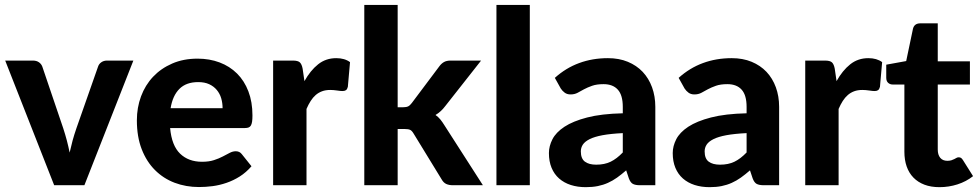

<svg xmlns="http://www.w3.org/2000/svg" viewBox="-20 -766 4048 794"><path d="M531.5 -515.5 329 0H204L1.5 -515.5H116Q131 -515.5 141 -508.5Q151 -501.5 155 -490.5L241.5 -235.5Q250 -209.5 256.5 -184.8Q263 -160 268 -135Q273.5 -160 280.2 -184.8Q287 -209.5 296 -235.5L385.5 -490.5Q389 -501.5 399 -508.5Q409 -515.5 422.5 -515.5Z M683.5 -236.5Q690 -164 724.8 -130.5Q759.5 -97 815.5 -97Q844 -97 864.8 -103.8Q885.5 -110.5 901.2 -118.8Q917 -127 929.8 -133.8Q942.5 -140.5 955 -140.5Q971 -140.5 980 -128.5L1020 -78.5Q998 -53 971.5 -36.2Q945 -19.5 916.5 -9.8Q888 0 859 3.8Q830 7.5 803 7.5Q749 7.5 702.2 -10.2Q655.5 -28 620.8 -62.8Q586 -97.5 566 -149Q546 -200.5 546 -268.5Q546 -321 563.2 -367.5Q580.5 -414 613 -448.5Q645.5 -483 692 -503.2Q738.5 -523.5 797 -523.5Q846.5 -523.5 888.2 -507.8Q930 -492 960.2 -462Q990.5 -432 1007.2 -388.2Q1024 -344.5 1024 -288.5Q1024 -273 1022.5 -263Q1021 -253 1017.5 -247Q1014 -241 1008 -238.8Q1002 -236.5 992.5 -236.5ZM900.5 -318.5Q900.5 -340 894.8 -359.5Q889 -379 876.5 -394Q864 -409 845 -417.8Q826 -426.5 799.5 -426.5Q750 -426.5 722 -398.5Q694 -370.5 685.5 -318.5Z M1239 -430.5Q1263.5 -474.5 1295.5 -500Q1327.5 -525.5 1370.5 -525.5Q1405.5 -525.5 1427.5 -509L1418.5 -407Q1416 -397 1410.8 -393.2Q1405.5 -389.5 1396.5 -389.5Q1388.5 -389.5 1373.5 -391.8Q1358.5 -394 1345.5 -394Q1326.5 -394 1311.8 -388.5Q1297 -383 1285.5 -373Q1274 -363 1264.8 -348.5Q1255.5 -334 1247.5 -315.5V0H1109.5V-515.5H1191Q1212 -515.5 1220 -508Q1228 -500.5 1231.5 -482Z M1624.5 -745.5V-322.5H1647.5Q1660.5 -322.5 1668 -326.2Q1675.5 -330 1683 -340L1797 -492Q1805.5 -503.5 1816.2 -509.5Q1827 -515.5 1843.5 -515.5H1969.5L1821.5 -327.5Q1804 -304 1781 -290.5Q1792.5 -282.5 1801 -272Q1809.5 -261.5 1817.5 -248.5L1977 0H1853Q1837 0 1825.5 -5.2Q1814 -10.5 1806.5 -24L1690.5 -213.5Q1683.5 -225.5 1676 -229Q1668.5 -232.5 1653.5 -232.5H1624.5V0H1486.5V-745.5Z M2171 -745.5V0H2033V-745.5Z M2274.5 -444Q2320 -485 2375 -505.2Q2430 -525.5 2494 -525.5Q2540 -525.5 2576.2 -510.5Q2612.5 -495.5 2637.8 -468.8Q2663 -442 2676.5 -405Q2690 -368 2690 -324V0H2627Q2607.5 0 2597.2 -5.5Q2587 -11 2580.5 -28.5L2569.5 -61.5Q2550 -44.5 2531.8 -31.5Q2513.5 -18.5 2494 -9.8Q2474.5 -1 2452.2 3.5Q2430 8 2402.5 8Q2368.5 8 2340.5 -1Q2312.5 -10 2292.2 -27.8Q2272 -45.5 2261 -72Q2250 -98.5 2250 -133Q2250 -161.5 2264.5 -190Q2279 -218.5 2314.2 -241.8Q2349.5 -265 2408.2 -280.2Q2467 -295.5 2555.5 -297.5V-324Q2555.5 -372.5 2535 -395.2Q2514.5 -418 2476 -418Q2447.5 -418 2428.5 -411.2Q2409.5 -404.5 2395.2 -396.8Q2381 -389 2368.5 -382.2Q2356 -375.5 2339.5 -375.5Q2325 -375.5 2315.2 -382.8Q2305.5 -390 2299 -400ZM2555.5 -215.5Q2505 -213 2471.5 -206.8Q2438 -200.5 2418.2 -190.5Q2398.5 -180.5 2390.2 -167.8Q2382 -155 2382 -140Q2382 -110 2398.8 -97.5Q2415.5 -85 2445.5 -85Q2480 -85 2505.2 -97.2Q2530.5 -109.5 2555.5 -135.5Z M2786.5 -444Q2832 -485 2887 -505.2Q2942 -525.5 3006 -525.5Q3052 -525.5 3088.2 -510.5Q3124.5 -495.5 3149.8 -468.8Q3175 -442 3188.5 -405Q3202 -368 3202 -324V0H3139Q3119.5 0 3109.2 -5.5Q3099 -11 3092.5 -28.5L3081.5 -61.5Q3062 -44.5 3043.8 -31.5Q3025.5 -18.5 3006 -9.8Q2986.5 -1 2964.2 3.5Q2942 8 2914.5 8Q2880.5 8 2852.5 -1Q2824.5 -10 2804.2 -27.8Q2784 -45.5 2773 -72Q2762 -98.5 2762 -133Q2762 -161.5 2776.5 -190Q2791 -218.5 2826.2 -241.8Q2861.5 -265 2920.2 -280.2Q2979 -295.5 3067.5 -297.5V-324Q3067.5 -372.5 3047 -395.2Q3026.5 -418 2988 -418Q2959.5 -418 2940.5 -411.2Q2921.5 -404.5 2907.2 -396.8Q2893 -389 2880.5 -382.2Q2868 -375.5 2851.5 -375.5Q2837 -375.5 2827.2 -382.8Q2817.5 -390 2811 -400ZM3067.5 -215.5Q3017 -213 2983.5 -206.8Q2950 -200.5 2930.2 -190.5Q2910.5 -180.5 2902.2 -167.8Q2894 -155 2894 -140Q2894 -110 2910.8 -97.5Q2927.5 -85 2957.5 -85Q2992 -85 3017.2 -97.2Q3042.5 -109.5 3067.5 -135.5Z M3439.5 -430.5Q3464 -474.5 3496 -500Q3528 -525.5 3571 -525.5Q3606 -525.5 3628 -509L3619 -407Q3616.5 -397 3611.2 -393.2Q3606 -389.5 3597 -389.5Q3589 -389.5 3574 -391.8Q3559 -394 3546 -394Q3527 -394 3512.2 -388.5Q3497.5 -383 3486 -373Q3474.5 -363 3465.2 -348.5Q3456 -334 3448 -315.5V0H3310V-515.5H3391.5Q3412.5 -515.5 3420.5 -508Q3428.5 -500.5 3432 -482Z M3865 8Q3830 8 3803 -2.2Q3776 -12.5 3757.5 -31.5Q3739 -50.5 3729.5 -77.5Q3720 -104.5 3720 -138.5V-416.5H3671.5Q3660.5 -416.5 3652.8 -423.5Q3645 -430.5 3645 -444.5V-498.5L3727.5 -513.5L3755.5 -647Q3761 -669.5 3786 -669.5H3858V-512.5H3991V-416.5H3858V-147.5Q3858 -126 3868.2 -113.5Q3878.5 -101 3897.5 -101Q3907.5 -101 3914.5 -103.2Q3921.5 -105.5 3926.5 -108.2Q3931.5 -111 3935.8 -113.2Q3940 -115.5 3944.5 -115.5Q3950.5 -115.5 3954.5 -112.8Q3958.5 -110 3962.5 -103.5L4004 -37.5Q3975.5 -15 3939.5 -3.5Q3903.5 8 3865 8Z"/></svg>

Font: Lato
Style: Regular
Weight: 800
Designer: Lukasz Dziedzic with Adam Twardoch and Botio Nikoltchev
Foundry: tyPoland Lukasz Dziedzic
Version: Version 2.015; 2015-08-06; http://www.latofonts.com/; ttfaut